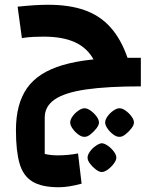

<svg xmlns="http://www.w3.org/2000/svg" viewBox="-20 -502 614 807"><path d="M227 285Q155 285 116 261Q77 237 62 184.5Q47 132 47 45Q47 -65 93.5 -131.5Q140 -198 244 -228.5Q348 -259 516 -259L572 -139Q431 -139 341.5 -126Q252 -113 210 -84Q168 -55 168 -8V145Q180 148 194 149.5Q208 151 224 151Q243 151 265 149Q287 147 308 143L323 270Q297 277 273 281Q249 285 227 285ZM572 -139Q491 -139 445.5 -164Q400 -189 376 -247Q349 -299 297 -323.5Q245 -348 164 -348Q143 -348 120.5 -347Q98 -346 72 -342L54 -474Q93 -478 124 -480Q155 -482 182 -482Q272 -482 336.5 -459Q401 -436 445 -386.5Q489 -337 516 -259H572ZM408 221Q397 221 383 210.5Q369 200 358.5 186Q348 172 348 161Q348 149 358 135Q368 121 382.5 111Q397 101 408 100Q420 101 434 111Q448 121 458.5 135Q469 149 469 161Q469 171 458.5 185.5Q448 200 433.5 210.5Q419 221 408 221ZM335 73Q324 74 309.5 63.5Q295 53 285 38.5Q275 24 275 13Q275 1 285 -13Q295 -27 309.5 -37Q324 -47 335 -47Q347 -47 361 -37Q375 -27 385.5 -13Q396 1 396 13Q396 24 385 38Q374 52 360 63Q346 74 335 73ZM482 73Q471 74 456.5 63.5Q442 53 432 38.5Q422 24 422 13Q422 1 432 -13Q442 -27 456.5 -37Q471 -47 482 -47Q494 -47 508 -37Q522 -27 532.5 -13Q543 1 543 13Q543 24 532 38Q521 52 507 63Q493 74 482 73Z"/></svg>

Font: Changa SemiBold
Style: Regular
Weight: 600
Designer: Eduardo Rodriguez Tunni
Foundry: Eduardo Rodriguez Tunni
Version: Version 3.002; ttfautohint (v1.8.2)